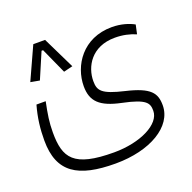

<svg xmlns="http://www.w3.org/2000/svg" viewBox="-108 -534 802 801"><g transform="rotate(-20 293.0 -133.5)"><path d="M273.9 159.2C428.2 159.2 541 91.8 541 -2.4C541 -56.2 520.5 -86.4 414.6 -111.3C316.4 -134.3 303.2 -152.8 303.2 -195.8C303.2 -258.8 344.7 -335.4 449.2 -335.4C484.4 -335.4 513.7 -328.6 541.5 -316.9L550.3 -357.4C527.8 -370.1 493.2 -381.3 452.1 -381.3C323.2 -381.3 258.3 -280.3 258.3 -189C258.3 -121.6 292.5 -88.9 383.8 -69.8C486.8 -48.3 496.1 -28.8 496.1 5.9C496.1 65.4 400.9 113.3 283.7 113.3C103.5 113.3 71.3 61.5 71.3 -52.2C71.3 -96.7 76.7 -130.4 87.9 -185.1H46.9C31.7 -131.8 26.4 -83 26.4 -32.7C26.4 109.9 107.4 159.2 273.9 159.2ZM172.9 -426.3H120.6L54.7 -281.7L94.7 -274.4L143.6 -388.7H150.4L202.1 -274.4L242.2 -284.2Z"/></g></svg>

Font: Cascadia Code PL ExtraLight
Style: Regular
Weight: 200
Monospace: yes
Designer: Aaron Bell
Foundry: Saja Typeworks
Version: Version 2404.023